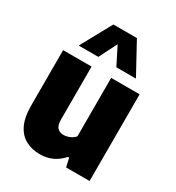

<svg xmlns="http://www.w3.org/2000/svg" viewBox="-193 -925 964 1052"><g transform="rotate(30 289.0 -399.0)"><path d="M219.5 9.5Q170 9.5 130.5 -11Q91 -31.5 68.2 -77.5Q45.5 -123.5 45.5 -200V-548.5H225.5V-214.5Q225.5 -176 240.5 -161.5Q255.5 -147 279.5 -147Q297 -147 317 -155.2Q337 -163.5 349.5 -179V-548.5H529.5V0H381L368.5 -55H361Q304 9.5 219.5 9.5ZM107 -613 213.5 -808H362.5L469 -613H345L288 -726L231 -613Z"/></g></svg>

Font: Encode Sans SmCnd XBd
Style: Regular
Weight: 800
Width: 4
Designer: Multiple Designers
Foundry: Impallari Type
Version: Version 3.002; ttfautohint (v1.8.3) -l 8 -r 50 -G 200 -x 14 